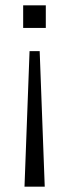

<svg xmlns="http://www.w3.org/2000/svg" viewBox="-20 -521 259 721"><path d="M67 -416V-501H152V-416ZM72 180 91 -329H129L148 180Z"/></svg>

Font: Winston Light
Style: Regular
Weight: 300
Designer: Original fonts by Vernon Adams / Changes by Cristiano Sobral
Foundry: Original fonts by Vernon Adams / Changes by Cristiano Sobral
Version: Version 2.503;July 17, 2020;FontCreator 13.0.0.2655 64-bit